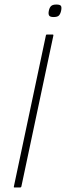

<svg xmlns="http://www.w3.org/2000/svg" viewBox="-20 -825 290 845"><path d="M74 -4Q73 0 69 0H43Q40 0 41 -4L182 -669Q182 -673 186 -673H212Q214 -673 214.5 -672Q215 -671 215 -669ZM249 -778Q246 -764 239.5 -757Q233 -750 216 -750Q200 -750 196 -757Q192 -764 195 -778Q198 -792 205 -798.5Q212 -805 228 -805Q245 -805 248.5 -798.5Q252 -792 249 -778Z"/></svg>

Font: Glory Thin
Style: Italic
Weight: 100
Italic angle: -12°
Designer: Robert Leuschke
Foundry: Robert Leuschke
Version: Version 1.011